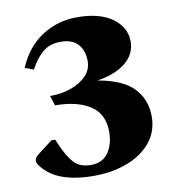

<svg xmlns="http://www.w3.org/2000/svg" viewBox="-78 -610 755 819"><g transform="rotate(-10 300.0 -200.5)"><path d="M265 139Q186 139 129 119Q72 99 38 53Q30 42 30 33Q30 20 48 6L111 -42H127L139 -15Q162 38 187.5 64.5Q213 91 260 91Q310 91 335 54.5Q360 18 360 -35Q360 -113 303.5 -149.5Q247 -186 152 -186L138 -229H140Q189 -229 230.5 -244Q272 -259 297 -285.5Q322 -312 322 -348Q322 -394 297 -421.5Q272 -449 222 -449Q174 -449 143 -422Q112 -395 90 -352L52 -366Q89 -452 157 -496Q225 -540 309 -540Q407 -540 462 -500Q517 -460 517 -399Q517 -344 472 -307.5Q427 -271 349 -259Q458 -240 504 -190Q550 -140 550 -69Q550 -3 511.5 43.5Q473 90 408.5 114.5Q344 139 265 139Z"/></g></svg>

Font: Spectral SC ExtraBold
Style: Regular
Weight: 800
Designer: Jean-Baptiste Levee
Foundry: Production Type
Version: Version 2.001